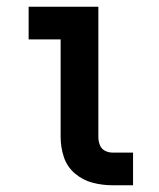

<svg xmlns="http://www.w3.org/2000/svg" viewBox="-20 -550 472 570"><path d="M314 0H375V-97H314Q302 -97 291.5 -102.5Q281 -108 276.5 -119.5Q272 -131 272 -143V-530H65V-433H160V-143Q160 -113 169.5 -84Q179 -55 202.5 -35Q226 -15 255 -7.5Q284 0 314 0Z"/></svg>

Font: Iosevka Sparkle Semibold
Style: Regular
Weight: 600
Designer: Belleve Invis
Foundry: Belleve Invis
Version: Version 4.5.0; ttfautohint (v1.8.3)